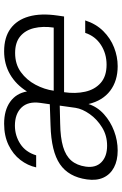

<svg xmlns="http://www.w3.org/2000/svg" viewBox="146 -712 577 908"><g transform="rotate(-90 434.0 -258.5)"><path d="M175.5 10Q128.5 10 95.5 -7.5Q62.5 -25 47.5 -57.5Q32.5 -90 39 -135.5Q51 -222 111 -263Q171 -304 294 -307.5L394.5 -311L401 -356.5Q409 -413.5 379 -444.8Q349 -476 292.5 -476Q245 -475.5 206.5 -450.2Q168 -425 153 -375.5H96Q104.5 -415.5 131.2 -450.2Q158 -485 201.5 -506Q245 -527 302.5 -527Q366 -527 406 -498.5Q446 -470 455 -419Q487.5 -471 536 -499Q584.5 -527 645 -527Q710.5 -527 752 -496.8Q793.5 -466.5 809.5 -410Q825.5 -353.5 814 -274.5L809.5 -243.5H451.5Q443.5 -189.5 453.8 -143.8Q464 -98 495.5 -70.2Q527 -42.5 581.5 -42.5Q634 -42.5 675.2 -69.2Q716.5 -96 732 -143.5H791Q774.5 -92.5 740.5 -58.2Q706.5 -24 663 -7Q619.5 10 574.5 10Q505 10 458.2 -25.5Q411.5 -61 395.5 -128Q382 -86 347.5 -55Q313 -24 268 -7Q223 10 175.5 10ZM198.5 -40Q246.5 -40 285 -63.8Q323.5 -87.5 348 -122.2Q372.5 -157 377.5 -189L388 -264L304 -262Q236.5 -261 193.5 -248.2Q150.5 -235.5 128 -209.2Q105.5 -183 99.5 -141Q93 -93.5 120.5 -66.8Q148 -40 198.5 -40ZM458.5 -292.5H757Q764.5 -344 754.5 -385.5Q744.5 -427 715.5 -451Q686.5 -475 637 -475Q584 -475 546.5 -447.8Q509 -420.5 486.8 -378.5Q464.5 -336.5 458.5 -292.5Z"/></g></svg>

Font: Public Sans Thin ExtraLight
Style: Italic
Weight: 250
Italic angle: -8°
Version: Version 2.001